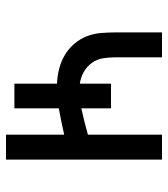

<svg xmlns="http://www.w3.org/2000/svg" viewBox="20 -580 560 640"><g transform="rotate(90 300.0 -260.0)"><path d="M429 0V-194Q407 -189 385.5 -184.5Q364 -180 341 -176V-28H259V-170Q234 -171 210 -177Q186 -183 164.5 -195.5Q143 -208 126.5 -227Q110 -246 101 -269Q92 -292 90 -317Q88 -342 88 -366V-520H171V-366Q171 -346 174 -325Q177 -304 189 -287Q201 -270 219.5 -259.5Q238 -249 259 -246V-350H341V-251Q364 -256 385.5 -261.5Q407 -267 429 -273V-520H512V0Z"/></g></svg>

Font: Zed Sans Extended
Style: Regular
Weight: 400
Width: 7
Designer: Belleve Invis
Foundry: Belleve Invis
Version: Version 1.0.0; ttfautohint (v1.8.4)